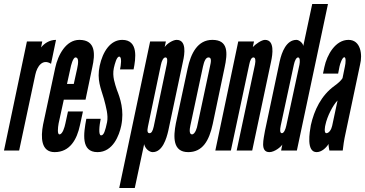

<svg xmlns="http://www.w3.org/2000/svg" viewBox="-34 -755 1831 963"><path d="M247 -555C213 -555 187 -536 172 -517L178 -547H101L-14 0H62L143 -380C152 -423 180 -462 222 -435Z M307 -196 294 -136C290 -117 280 -81 264 -81C253 -81 256 -114 260 -136L286 -255H395L429 -418C443 -481 448 -555 364 -555C297 -555 257 -480 243 -415L182 -130C170 -67 171 8 240 8C317 8 352 -56 367 -127L382 -196ZM319 -411C322 -427 332 -467 345 -467C362 -467 359 -438 353 -411L336 -334H302Z M636 -407C647 -461 661 -555 579 -555C519 -555 481 -495 466 -425C451 -354 472 -312 487 -260C498 -218 510 -177 503 -142C494 -100 487 -76 473 -76C459 -76 464 -124 471 -159H399C385 -85 371 8 455 8C533 8 564 -77 574 -124C590 -202 569 -262 552 -305C543 -334 528 -371 537 -414C542 -435 551 -471 564 -471C579 -471 572 -424 568 -407Z M564 188H642L689 -32C694 -10 714 8 732 8C781 8 801 -60 810 -99L884 -448C892 -483 903 -555 852 -555C834 -555 804 -537 792 -519L798 -547H719ZM773 -430C777 -449 785 -467 796 -467C807 -467 806 -449 802 -430L737 -120C732 -98 726 -87 716 -87C706 -87 703 -97 708 -120Z M1092 -414C1109 -491 1111 -555 1031 -555C957 -555 923 -487 907 -411L848 -136C835 -68 832 8 910 8C982 8 1015 -49 1033 -133ZM956 -126C955 -117 945 -81 929 -81C915 -81 916 -104 921 -126L984 -421C990 -448 998 -467 1012 -467C1028 -467 1025 -446 1019 -421Z M1216 -431C1220 -452 1227 -467 1237 -467C1247 -467 1249 -453 1245 -432L1153 0H1231L1326 -448C1333 -481 1345 -555 1295 -555C1278 -555 1248 -534 1234 -519L1240 -547H1161L1046 0H1124Z M1611 -735H1532L1487 -524C1487 -537 1467 -555 1453 -555C1402 -555 1379 -493 1369 -448L1295 -99C1289 -60 1269 8 1317 8C1343 8 1375 -18 1382 -30L1376 0H1455ZM1402 -125C1398 -106 1390 -87 1380 -87C1369 -87 1370 -105 1374 -125L1440 -431C1444 -450 1452 -467 1461 -467C1471 -467 1471 -447 1468 -431Z M1684 -363C1678 -352 1659 -335 1643 -324C1577 -276 1542 -203 1525 -127C1519 -93 1501 8 1554 8C1578 8 1601 -12 1614 -33C1613 -27 1617 -5 1618 0H1685C1688 -24 1690 -46 1701 -95L1772 -431C1785 -482 1775 -555 1714 -555C1648 -555 1606 -480 1593 -419L1586 -386H1662L1669 -422C1672 -436 1683 -468 1693 -468C1702 -468 1700 -439 1696 -422ZM1632 -124C1628 -105 1616 -87 1603 -87C1589 -87 1597 -125 1598 -128C1607 -172 1636 -228 1659 -251Z"/></svg>

Font: League Gothic Condensed Italic
Style: Regular
Weight: 400
Width: 3
Designer: Tyler Finck
Foundry: The League of Moveable Type
Version: Version 1.001;PS 001.001;hotconv 1.0.56;makeotf.lib2.0.21325